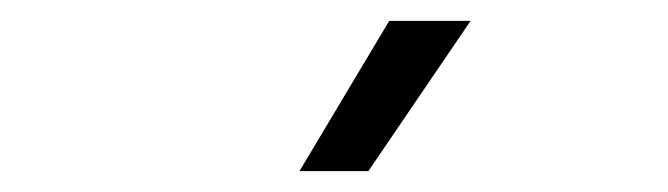

<svg xmlns="http://www.w3.org/2000/svg" viewBox="-20 -730 640 184"><path d="M267 -566 353 -710H431L333 -566Z"/></svg>

Font: SUSE Thin Light
Style: Regular
Weight: 300
Version: Version 1.000